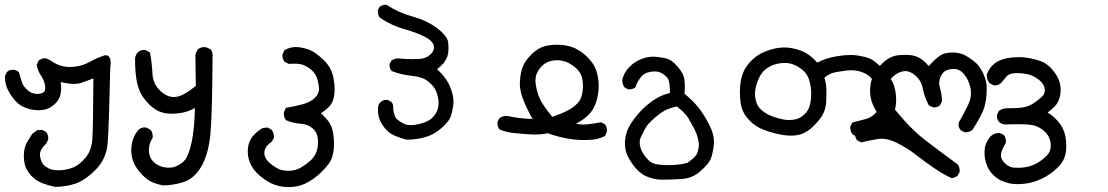

<svg xmlns="http://www.w3.org/2000/svg" viewBox="-20 -449 4540 787"><path d="M77.6 190.9Q77.6 182.1 78.6 173.8Q81.5 149.4 91.3 132.8Q101.1 116.2 112.3 99.6L132.8 84.5L152.3 83.5L168.5 91.3Q174.3 98.6 176 105Q177.7 111.3 177.7 115.2Q177.7 122.6 176.8 124.5L169.4 139.2Q143.6 164.1 143.6 184.1Q143.6 191.4 146.2 200.9Q148.9 210.4 151.4 215.3Q153.8 220.2 156.7 223.6L160.2 228Q168.9 236.3 182.6 242.7Q196.8 249 218.8 249Q250.5 249 280.3 237.3Q305.2 227.1 330.6 197.5Q356 168 358.9 115.7Q361.8 63.5 362.8 -127.9Q337.4 -117.7 312.5 -109.4Q300.8 -105 284.2 -105Q261.2 -105 229 -112.8Q230.5 -101.1 230.5 -89.8Q230.5 -78.6 229 -68.4Q225.6 -42.5 206.3 -24.2Q187 -5.9 166.5 -0.5Q152.8 2.9 137.7 2.9Q108.4 2.9 79.6 -9.3Q58.1 -18.1 41 -37.8Q23.9 -57.6 12.2 -81.1Q0.5 -104.5 0.5 -132.3Q0.5 -134.8 0.5 -138.2L8.3 -153.8L9.3 -154.8Q19.5 -163.1 33.7 -163.1Q39.6 -163.1 41.5 -162.1L57.1 -154.3Q64 -131.3 69.8 -111.8Q75.7 -93.8 95.2 -77.6Q112.3 -64 131.3 -64Q133.8 -64 135.7 -64Q157.2 -65.9 162.6 -74.7Q165.5 -80.1 165.5 -87.4Q165.5 -94.7 164.1 -102.5Q160.2 -122.1 147.9 -139.2Q134.8 -158.2 130.4 -183.6L138.2 -200.7Q150.4 -210 163.6 -210Q169.4 -210 171.4 -209L186.5 -201.7Q215.8 -180.7 241.2 -176.8Q252.9 -174.3 264.6 -174.3Q280.3 -174.3 294.4 -176.8Q322.3 -181.2 348.9 -196Q375.5 -210.9 404.8 -220.7Q408.7 -222.7 411.6 -222.7Q414.6 -222.7 416.5 -222.2Q422.4 -221.7 425.3 -218.3Q433.6 -210.4 433.6 -192.4Q433.6 -184.6 432.1 -174.3Q426.3 73.7 421.4 136.7Q416.5 201.7 372.6 246.1Q329.1 290 289.6 303.5Q250 316.9 205.1 316.9H204.6Q177.2 311 153.3 301.8Q127 291.5 106.9 270Q86.9 248.5 81.1 222.7Q77.6 206.5 77.6 190.9Z M526.4 213.4Q520.5 199.2 519 183.6Q518.1 175.8 518.1 171.6Q518.1 167.5 518.1 163.1Q518.1 158.7 519 149.9Q522.9 114.3 545.9 84.5Q557.6 73.2 573.2 73.2Q575.7 73.2 579.6 73.7L596.2 82.5Q602.1 88.9 604 95.9Q606 103 606 110.4Q606 111.8 606 115.2Q590.3 139.6 590.3 165Q590.3 196.8 610.8 215.8Q635.7 238.3 672.4 238.3Q688 238.3 699.7 233.4Q717.8 226.1 731.9 213.4Q745.6 201.2 756.3 168.9Q767.1 136.7 772.7 89.1Q778.3 41.5 778.8 -6.3Q755.4 6.8 731.9 12Q708.5 17.1 684.6 17.1Q678.7 17.1 672.4 16.6Q642.1 15.1 617.7 0Q594.2 -14.6 571 -44.7Q547.9 -74.7 540 -119.1Q533.7 -157.7 533.7 -199.2Q533.7 -204.6 533.7 -210V-210.9Q536.1 -224.1 543.9 -233.9Q554.7 -244.1 569.8 -244.1Q572.8 -244.1 576.7 -243.7L594.7 -233.9Q603 -189.9 605 -146Q606.9 -105 637.7 -76.2Q664.1 -51.3 692.4 -51.3Q696.3 -51.3 700.7 -51.8Q733.4 -55.7 782.7 -97.2L780.8 -222.2Q783.2 -235.4 791 -247.1Q802.7 -255.9 817.4 -255.9Q823.7 -255.9 825.2 -254.9L842.3 -247.6L843.3 -246.6Q851.6 -236.3 851.6 -221.7Q851.6 -218.8 851.1 -215.3Q850.1 20 842.3 101.6Q834.5 183.1 805.2 233.9Q774.9 284.7 729.5 298.3Q685.5 311 648.4 311H647.9Q626.5 307.1 606 298.8Q584 289.6 560.8 265.4Q537.6 241.2 526.4 213.4Z M995.6 172.9Q995.6 166.5 996.1 159.7Q999.5 127.4 1018.1 107.4Q1035.6 87.4 1057.1 75.7L1077.1 73.7L1093.3 83Q1103 95.7 1103 111.3Q1103 112.8 1103 115.7L1093.8 131.8Q1085 137.7 1078.1 144.8Q1071.3 151.9 1067.4 159.7Q1063.5 168 1063.5 176.8Q1063.5 199.2 1084 217.8Q1106.4 237.3 1126 245.1Q1142.1 251 1162.1 251Q1190.9 251 1212.4 238.3Q1240.7 221.2 1256.1 205.8Q1271.5 190.4 1278.3 169.9Q1283.7 152.3 1283.7 133.3Q1283.7 126 1282.7 118.7Q1280.3 92.8 1260.7 76.4Q1241.2 60.1 1212.4 58.1Q1181.2 56.2 1151.9 43.5L1150.9 42Q1143.6 31.2 1143.6 18.1Q1143.6 11.7 1144.5 9.8L1151.4 -6.8Q1190.4 -13.2 1222.2 -22Q1254.9 -31.2 1272.5 -49.8Q1287.6 -65.9 1287.6 -84Q1287.6 -85.9 1287.6 -87.9Q1285.6 -110.4 1278.8 -129.9Q1272 -149.4 1256.1 -162.6Q1240.2 -175.8 1222.2 -183.1Q1209.5 -188 1186 -188Q1176.3 -188 1164.1 -187L1147 -195.8Q1137.7 -206.1 1137.7 -220.2Q1137.7 -226.1 1138.7 -228L1146.5 -244.1Q1170.4 -256.3 1192.9 -256.3Q1199.2 -256.3 1206.1 -255.4Q1233.9 -251.5 1254.2 -242.2Q1274.4 -232.9 1305.2 -204.6Q1335.9 -175.8 1345.2 -136.7Q1351.6 -108.9 1351.6 -83Q1351.6 -31.7 1326.2 -8.8Q1310.5 5.9 1295.9 15.1Q1305.7 24.4 1319.8 40Q1338.9 61 1345.2 94.2Q1349.1 117.2 1349.1 138.7Q1349.1 180.2 1336.4 207.5Q1326.7 227.5 1296.6 257.1Q1266.6 286.6 1229.5 304.2Q1199.7 317.9 1164.1 317.9Q1123 317.9 1090.3 301.8Q1066.4 289.6 1043 269.5Q1019 249.5 1005.9 220.7Q995.6 197.3 995.6 172.9Z M1529.3 2.4Q1529.3 -3.4 1529.8 -9.3Q1530.8 -22.5 1539.6 -30.3Q1549.8 -39.6 1564.5 -39.6Q1565.9 -39.6 1568.8 -39.6L1583.5 -31.7Q1588.9 -26.4 1590.3 -21Q1591.8 -15.6 1591.8 -12Q1591.8 -8.3 1591.3 -5.9Q1595.2 30.8 1608.4 41Q1623 52.7 1638.2 59.6Q1649.4 64 1663.6 64Q1668.5 64 1674.3 63.5Q1696.3 61 1720.2 52.7Q1743.7 44.4 1757.6 27.8Q1771.5 11.2 1775.4 -6.3Q1777.8 -16.6 1777.8 -26.1Q1777.8 -35.6 1776.6 -43.2Q1775.4 -50.8 1773.4 -57.1Q1768.6 -76.2 1760.3 -88.4Q1751.5 -102.1 1733.4 -116.2Q1710.9 -134.3 1668.2 -138.2Q1625.5 -142.1 1585.9 -157.7L1585 -158.7Q1576.7 -168 1576.7 -181.6Q1576.7 -183.1 1576.7 -186L1585 -201.2L1585.9 -201.7Q1597.7 -209.5 1612.8 -209.5Q1618.7 -209.5 1624.5 -208.5Q1651.9 -206.5 1669.9 -206.5Q1688 -206.5 1699.7 -207.5Q1728 -209.5 1745.1 -226.6Q1758.8 -239.7 1758.8 -254.9Q1758.8 -268.6 1746.6 -280.8Q1738.3 -289.1 1723.6 -296.9Q1691.4 -314.5 1638.4 -329.1Q1585.4 -343.8 1536.1 -377Q1528.8 -388.7 1528.8 -401.9Q1528.8 -403.8 1528.8 -406.7L1535.6 -420.4L1536.6 -420.9Q1545.9 -429.2 1559.6 -429.2Q1561 -429.2 1564.5 -429.2Q1614.7 -396.5 1670.9 -381.3Q1729 -365.2 1771 -334Q1813.5 -301.8 1816.9 -275.9Q1819.8 -252 1816.9 -231Q1813.5 -209.5 1798.8 -190.9Q1786.1 -175.8 1771.5 -165.5Q1810.1 -130.4 1825.7 -91.3Q1838.9 -58.6 1838.9 -32.2Q1838.9 -24.4 1837.9 -17.6Q1833.5 13.2 1826.7 30.8Q1819.8 48.8 1790.5 75.2Q1761.7 101.6 1725.1 112.5Q1688.5 123.5 1647.5 123.5H1647Q1622.6 117.2 1601.3 108.6Q1580.1 100.1 1565.4 85L1559.1 78.1Q1542 58.6 1535.2 38.1Q1529.3 22 1529.3 2.4Z M2225.1 97.2Q2200.7 102.5 2172.4 102.5Q2147.5 102.5 2085.4 96.2Q2055.2 93.3 2027.8 81.5L2026.9 80.6Q2019 70.3 2019 56.2Q2019 54.2 2019 51.3L2026.9 35.6L2028.3 34.7Q2040 26.4 2054.7 26.4Q2059.6 26.4 2063.5 26.9Q2109.4 37.6 2163.1 38.6Q2142.1 2 2126.5 -35.9Q2110.8 -73.7 2110.8 -107.4Q2110.8 -112.3 2111.3 -117.2Q2113.8 -154.8 2123.5 -177.2Q2133.3 -201.2 2159.4 -227.1Q2185.5 -252.9 2215.3 -260.3Q2238.8 -265.6 2263.7 -265.6Q2305.7 -265.6 2338.4 -250.5Q2365.2 -237.8 2388.4 -214.1Q2411.6 -190.4 2419.9 -170.4Q2428.2 -150.9 2432.1 -125Q2434.1 -111.8 2434.1 -97.9Q2434.1 -84 2432.1 -69.3Q2424.3 -10.3 2393.1 21Q2377.4 36.6 2361.8 45.9Q2352.1 52.2 2341.3 58.1Q2356.4 61.5 2371.1 61.5Q2393.6 61.5 2443.4 52.2L2459.5 60.1Q2464.8 67.4 2466.3 73.5Q2467.8 79.6 2467.8 84Q2467.8 90.8 2466.8 92.8L2460 108.4Q2434.1 121.1 2408.7 123.5Q2390.1 125 2373.5 125Q2303.2 125 2225.1 97.2ZM2366.7 -66.9Q2369.6 -82 2369.6 -95.5Q2369.6 -108.9 2367.7 -120.6Q2364.3 -147 2344.2 -166.7Q2324.2 -186.5 2299.3 -195.8Q2281.2 -202.1 2262.7 -202.1Q2255.9 -202.1 2249 -201.2Q2211.9 -196.3 2189.9 -165Q2185.1 -158.2 2181.2 -149.9Q2174.8 -136.7 2174.8 -118.7Q2174.8 -110.4 2176.3 -100.6Q2181.2 -69.8 2193.4 -43Q2205.6 -16.6 2243.7 29.8L2277.3 17.6Q2296.4 9.8 2314 0Q2330.6 -9.3 2346.4 -24.9Q2362.3 -40.5 2366.7 -66.9Z M2541.5 139.6Q2541.5 132.3 2542 125.5Q2545.4 90.8 2563.5 61.5Q2583.5 29.3 2611.8 0.5Q2635.7 -23.4 2664.6 -42Q2693.4 -60.5 2726.1 -67.9Q2726.1 -69.3 2726.1 -73.7Q2726.1 -78.1 2725.6 -85.9Q2724.1 -121.1 2714.4 -131.3Q2701.2 -146 2685.5 -152.3Q2676.3 -156.2 2665.5 -156.2Q2654.8 -156.2 2645 -154.3Q2620.1 -150.4 2605.5 -131.1Q2590.8 -111.8 2585 -91.8L2583.5 -90.3Q2573.2 -82.5 2559.6 -82.5Q2558.1 -82.5 2555.2 -82.5L2540.5 -90.3Q2534.7 -97.7 2532.7 -104.5Q2530.8 -111.3 2530.8 -118.2Q2530.8 -120.6 2530.8 -122.1Q2536.6 -150.9 2561.5 -176.3Q2582 -196.8 2610.4 -207.5Q2634.8 -216.8 2656.7 -216.8Q2670.4 -216.8 2696.8 -212.4Q2714.4 -209 2720 -206.3Q2725.6 -203.6 2730.5 -200.7Q2743.2 -192.4 2757.3 -175.8Q2782.7 -147.9 2785.6 -120.6Q2787.1 -107.9 2787.1 -93.8Q2787.1 -79.6 2785.6 -64.9Q2820.8 -36.1 2843.3 -7.8Q2865.7 20.5 2888.2 64.5Q2906.7 101.1 2906.7 132.3Q2906.7 139.6 2905.8 146.5Q2900.9 182.1 2894 200.7Q2887.2 219.7 2854 250.2Q2820.8 280.8 2778.1 284.2Q2735.4 287.6 2691.4 287.6Q2661.1 286.6 2634.8 275.9Q2623 271.5 2615.2 266.1Q2599.1 254.9 2587.4 242.2Q2565.9 217.8 2552.2 189.5Q2541.5 166 2541.5 139.6ZM2607.4 111.8Q2602.1 123 2602.1 135.3Q2602.1 146 2605.5 156.5Q2608.9 167 2613.3 174.8Q2621.6 189.9 2636.7 206.1Q2650.9 221.7 2676.8 225.1Q2698.2 228 2716.8 228Q2738.3 228 2766.1 225.1Q2782.7 223.1 2798.3 217.8Q2829.1 196.3 2835.2 184.3Q2841.3 172.4 2843.8 155.8Q2844.7 150.9 2844.7 145.5Q2844.7 133.3 2840.8 119.1Q2835.9 97.7 2823.7 75Q2811.5 52.2 2800.8 34.2Q2791 16.6 2754.4 -12.7Q2729.5 -7.3 2711.9 0.5Q2694.3 8.3 2665 32.7Q2636.2 57.1 2626 75.7Q2615.2 95.2 2607.4 111.8Z M3465.3 74.7Q3465.3 72.8 3465.3 69.8L3473.6 53.2Q3503.4 45.4 3529.8 38.6Q3554.7 32.2 3574.7 8.3Q3590.8 -11.7 3590.8 -34.2Q3590.8 -38.1 3590.3 -42.5Q3586.4 -70.8 3578.6 -88.6Q3570.8 -106.4 3553.7 -126.5Q3537.1 -145.5 3509.3 -154.8Q3488.3 -161.1 3467.8 -161.1Q3454.1 -161.1 3424.3 -156.2Q3411.6 -154.3 3400.9 -152.3Q3379.9 -147.5 3359.4 -130.9Q3366.7 -105 3367.2 -82.5Q3367.7 -59.6 3366.7 -34.7Q3365.7 -8.3 3355.5 14.4Q3345.2 37.1 3317.1 65.4Q3289.1 93.8 3260.3 102.1Q3242.7 106.9 3222.2 106.9Q3209 106.9 3194.8 105Q3158.7 100.1 3119.6 86.4Q3078.1 72.3 3050.3 42.7Q3022.5 13.2 3016.6 -22Q3012.7 -47.4 3012.7 -72.3Q3012.7 -117.7 3026.4 -151.9Q3037.6 -179.7 3065.2 -205.6Q3092.8 -231.4 3133.8 -244.1Q3165.5 -254.4 3193.8 -254.4Q3201.2 -254.4 3208.5 -253.9Q3242.7 -250.5 3271.5 -237.8Q3299.8 -225.6 3330.1 -192.4Q3357.4 -206.5 3385.7 -213.4Q3414.1 -220.2 3443.4 -222.7Q3454.6 -223.6 3468.5 -223.6Q3482.4 -223.6 3498 -221.2Q3522.9 -217.3 3543.9 -209.5Q3565.4 -201.7 3601.6 -163.1Q3637.7 -124.5 3647 -89.8Q3653.3 -64 3653.3 -41Q3653.3 -33.2 3652.8 -25.9Q3649.9 3.4 3641.1 20.5Q3631.3 39.6 3605.7 64.2Q3580.1 88.9 3553.2 97.7Q3526.4 106.9 3496.1 109.9Q3482.9 108.9 3473.6 100.1Q3465.3 88.9 3465.3 74.7ZM3305.2 -63.5Q3305.2 -96.2 3295.4 -125Q3287.6 -147.9 3268.6 -163.1Q3249.5 -178.7 3228.5 -186Q3213.4 -190.9 3195.8 -190.9Q3190.4 -190.9 3184.1 -190.4Q3159.7 -188 3141.1 -179.2Q3120.6 -169.4 3107.2 -154.5Q3093.8 -139.6 3084.2 -112.1Q3074.7 -84.5 3074.7 -65.9Q3074.7 -44.9 3082 -24.9Q3088.4 -8.3 3105.2 5.1Q3122.1 18.6 3143.6 27.3Q3165.5 35.6 3189.9 40.5Q3200.7 43 3214.1 43Q3227.5 43 3243.7 39.6Q3262.7 34.2 3279.3 17.8Q3295.9 1.5 3300.8 -22.9Q3305.2 -43 3305.2 -63.5Z M3593.3 119.6Q3584.5 119.6 3576.7 121.1Q3537.1 127.4 3511.2 134.8L3493.7 126.5L3492.7 125.5Q3484.9 115.2 3484.9 101.1Q3484.9 99.1 3484.9 96.2L3494.6 77.6Q3518.6 60.1 3546.4 56.6Q3560.5 54.7 3575.2 54.7Q3589.8 54.7 3601.6 55.7Q3580.1 23.4 3563.2 -8.8Q3546.4 -41 3546.4 -74.2Q3546.4 -77.6 3546.4 -81.5Q3548.3 -117.7 3560.5 -141.6Q3572.8 -165.5 3595.9 -188.7Q3619.1 -211.9 3646.5 -219.7Q3663.6 -224.1 3686 -224.1Q3699.2 -224.1 3714.4 -222.7Q3754.4 -218.3 3786.6 -178.2Q3826.2 -221.7 3848.1 -228.5Q3866.2 -233.9 3884.8 -233.9Q3912.6 -233.9 3934.1 -223.1Q3951.2 -214.4 3972.7 -197.8Q3994.6 -180.2 4008.3 -151.9Q4022 -123.5 4023.9 -101.6Q4024.4 -94.2 4024.4 -81.3Q4024.4 -68.4 4022 -44.9Q4018.1 -9.3 4001.7 22Q3985.4 53.2 3966.8 82.5Q3954.1 93.3 3938.5 93.3Q3937 93.3 3934.1 93.3L3918.5 85.4L3918 84.5Q3909.2 75.2 3909.2 61Q3909.2 58.1 3909.7 53.7Q3930.7 17.1 3948.2 -19Q3960 -43.5 3960 -67.4Q3960 -77.1 3958 -87.4Q3951.2 -121.6 3931.2 -145.5Q3913.1 -166.5 3889.2 -166.5Q3875 -166.5 3862.8 -162.1Q3853 -158.7 3847.2 -152.3Q3835.9 -139.2 3831.5 -122.6Q3829.6 -116.2 3829.6 -107.2Q3829.6 -98.1 3833.5 -85.9Q3840.3 -63.5 3841.3 -34.2L3833.5 -18.1Q3827.1 -12.2 3821 -10.5Q3814.9 -8.8 3811 -8.8Q3804.2 -8.8 3802.2 -9.8L3787.1 -17.6Q3769.5 -49.8 3762.7 -85.4Q3756.8 -118.2 3731 -140.6Q3710.4 -157.7 3690.4 -157.7Q3681.2 -157.7 3669.4 -153.3Q3650.4 -146 3634.3 -128.9Q3612.8 -105 3612.8 -75.2Q3612.8 -49.3 3626.5 -28.3Q3642.1 -5.4 3684.8 42.7Q3727.5 90.8 3774.7 127.2Q3821.8 163.6 3905.3 224.6Q3913.6 235.4 3913.6 250.5Q3913.6 252.4 3913.6 255.4L3905.8 271Q3893.6 279.8 3881.3 280.8H3879.9Q3854 268.6 3836.9 258.1Q3819.8 247.6 3805.7 237.8Q3775.4 217.3 3738.3 188.5Q3702.1 159.7 3657.7 137.2Q3623.5 119.6 3593.3 119.6Z M4110.4 -5.4H4125.5Q4145.5 -5.4 4167 -7.8Q4193.4 -11.2 4213.6 -23.9Q4233.9 -36.6 4250.5 -52.2Q4262.7 -63.5 4262.7 -78.6Q4262.7 -103.5 4236.3 -123.5Q4214.4 -140.6 4188.5 -145.5Q4168.9 -149.4 4150.4 -149.4Q4143.6 -149.4 4137.2 -148.9Q4114.3 -147 4104 -133.8Q4091.8 -118.7 4083 -108.4Q4072.3 -99.1 4057.6 -99.1Q4056.2 -99.1 4053.2 -99.1L4036.6 -107.9Q4024.9 -121.1 4024.9 -138.7Q4024.9 -142.1 4024.9 -143.1Q4031.2 -164.1 4048.3 -181.2Q4065.4 -198.2 4087.9 -205.1Q4117.7 -214.8 4157.7 -214.8Q4197.3 -214.8 4243.7 -199.2Q4271.5 -189.9 4294.4 -162.6Q4317.4 -135.3 4324.2 -108.9Q4327.6 -94.2 4327.6 -81.1Q4327.6 -67.9 4325.2 -56.2Q4319.3 -29.8 4304.2 -13.7Q4292 -1.5 4273.9 12.7Q4294.4 23.4 4314.5 45.9Q4338.9 72.8 4346.2 106Q4350.6 126.5 4350.6 147.9Q4350.6 160.6 4349.1 172.9Q4344.7 208.5 4316.4 236.8Q4288.1 265.1 4252.7 282.2Q4217.3 299.3 4183.1 303.7Q4167.5 305.7 4152.3 305.7Q4133.8 305.7 4120.1 303.2Q4102.1 298.8 4084.5 291.5Q4066.4 283.2 4048.8 265.6Q4031.2 248 4022.5 221.2Q4015.6 200.7 4015.6 178.7Q4015.6 170.9 4016.1 163.6Q4019 132.3 4043 107.4Q4043 107.4 4043.5 107.4Q4056.6 96.2 4074.2 96.2Q4075.7 96.2 4078.6 96.2L4094.2 104L4095.2 105Q4103 115.2 4103 131.3Q4103 133.3 4103 136.2Q4082.5 170.4 4082.5 187.5Q4082.5 203.6 4098.6 219.7Q4114.7 235.8 4132.8 237.8Q4141.6 238.8 4152.3 238.8Q4163.1 238.8 4175.8 237.3Q4200.7 234.9 4225.1 222.7Q4250.5 209.5 4271 188.5Q4287.1 171.9 4287.1 148.4Q4287.1 144 4286.6 139.2Q4283.2 108.9 4260.5 88.6Q4237.8 68.4 4210 63.5Q4191.4 60.1 4150.9 60.1Q4127.9 60.1 4098.6 61Q4098.6 61 4098.1 61Q4085.4 60.1 4075.2 50.8Q4066.4 41 4066.4 27.8Q4066.4 22 4067.4 20L4074.7 4.9L4076.2 4.4Q4090.8 -5.4 4110.4 -5.4Z"/></svg>

Font: Bakudai
Style: Medium
Weight: 500
Version: Version 1.48